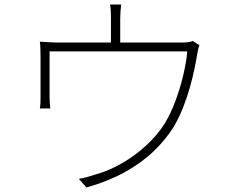

<svg xmlns="http://www.w3.org/2000/svg" viewBox="-20 -808 1040 848"><path d="M515 -788Q513 -772 512 -755Q511 -738 511 -727Q511 -716 511 -693Q511 -670 511 -644.5Q511 -619 511 -602H470Q470 -620 470 -645.5Q470 -671 470 -693.5Q470 -716 470 -727Q470 -738 469.5 -755Q469 -772 466 -788ZM861 -608Q858 -602 855 -589.5Q852 -577 850 -563Q846 -538 838 -500Q830 -462 817.5 -418Q805 -374 787.5 -330.5Q770 -287 748 -249Q712 -191 657.5 -139Q603 -87 529 -46.5Q455 -6 362 20L328 -18Q346 -21 364.5 -26Q383 -31 401 -37Q459 -53 517 -86Q575 -119 625 -165Q675 -211 708 -263Q736 -310 757 -368Q778 -426 791 -483Q804 -540 807 -581H199Q199 -564 199 -534.5Q199 -505 199 -473Q199 -441 199 -414.5Q199 -388 199 -377Q199 -366 200 -352Q201 -338 202 -329H156Q158 -338 158.5 -352.5Q159 -367 159 -377Q159 -389 159 -413Q159 -437 159 -465Q159 -493 159 -517.5Q159 -542 159 -554Q159 -570 158.5 -589.5Q158 -609 156 -624Q175 -623 196.5 -621.5Q218 -620 243 -620H775Q801 -620 813 -622Q825 -624 832 -627Z"/></svg>

Font: Noto Sans SC Thin ExtraLight
Style: Regular
Weight: 250
Version: Version 2.004-H2;hotconv 1.0.118;makeotfexe 2.5.65603